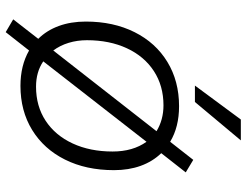

<svg xmlns="http://www.w3.org/2000/svg" viewBox="-118 -702 885 690"><g transform="rotate(90 325.0 -357.5)"><path d="M50 38 120 -52Q90 -82 74 -125.5Q58 -169 58 -223Q58 -322 96 -398Q134 -474 203 -516Q272 -558 362 -558Q437 -558 490 -526L555 -609L600 -582L531 -494Q561 -463 576.5 -420Q592 -377 592 -324Q592 -224 554 -148Q516 -72 447.5 -30Q379 12 289 12Q216 12 162 -19L96 65ZM162 -106 452 -477Q411 -502 359 -502Q289 -502 236 -467.5Q183 -433 154 -370.5Q125 -308 125 -227Q125 -192 134.5 -161Q144 -130 162 -106ZM292 -44Q362 -44 414.5 -78.5Q467 -113 496 -175.5Q525 -238 525 -319Q525 -392 490 -441L201 -70Q239 -44 292 -44ZM410 -780H485L347 -615H288Z"/></g></svg>

Font: Azeret Mono Light
Style: Italic
Weight: 300
Italic angle: -12°
Designer: Martin Vácha
Foundry: Displaay
Version: Version 1.000; Glyphs 3.0.3, build 3074